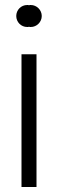

<svg xmlns="http://www.w3.org/2000/svg" viewBox="-20 -748 232 768"><path d="M66 0H126V-531H66ZM45 -684C45 -660 64 -640 89 -640C91 -640 94 -640 96 -641C98 -640 101 -640 103 -640C127 -640 147 -660 147 -684C147 -708 127 -728 103 -728C101 -728 98 -728 96 -727C94 -728 91 -728 89 -728C64 -728 45 -708 45 -684Z"/></svg>

Font: Mluvka Light
Style: Regular
Weight: 300
Designer: Modified by Jiří Krblich, Original typeface by Gumpita Rahayu
Foundry: Gumpita Rahayu & Jiří Krblich
Version: Version 2.000;Glyphs 3.1.1 (3134)